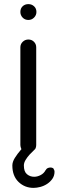

<svg xmlns="http://www.w3.org/2000/svg" viewBox="-20 -743 285 933"><path d="M79 -513Q79 -529 90.5 -540Q102 -551 118 -551Q134 -551 145 -540Q156 -529 156 -513V-38Q156 -28 152 -21V-20Q152 -20 155 -23Q153 -20 144 -12Q135 -4 124 8Q113 20 104.5 34Q96 48 96 61Q96 91 111 103.5Q126 116 146 116Q162 116 178 107.5Q194 99 202 83V84Q205 77 211.5 74Q218 71 225 71Q235 71 241 77H240Q245 84 245 91Q245 111 234.5 126Q224 141 208.5 151Q193 161 175.5 165.5Q158 170 143 170Q100 170 70 141Q40 112 40 61Q40 44 52 24.5Q64 5 84 -18Q79 -30 79 -38ZM118 -646Q101 -646 90 -657.5Q79 -669 79 -685Q79 -702 90 -712.5Q101 -723 118 -723Q134 -723 145.5 -712.5Q157 -702 157 -685Q157 -669 145.5 -657.5Q134 -646 118 -646Z"/></svg>

Font: VDS Compensated
Style: Light
Weight: 300
Designer: artmaker
Foundry: artmaker
Version: Version 1.000 2012 initial release